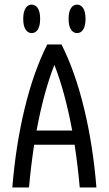

<svg xmlns="http://www.w3.org/2000/svg" viewBox="-20 -823 478 843"><path d="M34.2 0Q48.8 -182.6 87.9 -345.2Q127 -507.8 187.5 -627.9H250Q310.5 -507.8 349.6 -345.2Q388.7 -182.6 403.3 0H330.1Q322.3 -89.8 307.6 -187.5H129.9Q115.2 -89.8 107.4 0ZM296.9 -250Q265.6 -418.9 218.8 -538.1Q171.9 -418.9 140.6 -250ZM119.1 -802.7Q135.7 -802.7 146 -787.1Q156.2 -771.5 156.2 -740.2Q156.2 -709 146 -693.4Q135.7 -677.7 119.1 -677.7Q102.5 -677.7 92.3 -693.4Q82 -709 82 -740.2Q82 -771.5 92.3 -787.1Q102.5 -802.7 119.1 -802.7ZM318.4 -802.7Q335 -802.7 345.2 -787.1Q355.5 -771.5 355.5 -740.2Q355.5 -709 345.2 -693.4Q335 -677.7 318.4 -677.7Q301.8 -677.7 291.5 -693.4Q281.2 -709 281.2 -740.2Q281.2 -771.5 291.5 -787.1Q301.8 -802.7 318.4 -802.7Z"/></svg>

Font: Sudo Variable
Style: Regular
Weight: 400
Monospace: yes
Designer: Jens Kutilek
Foundry: Jens Kutilek
Version: Version 0.040